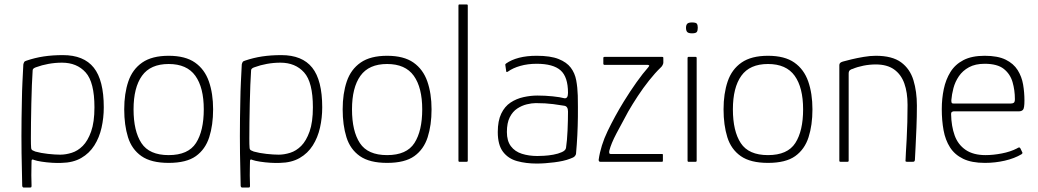

<svg xmlns="http://www.w3.org/2000/svg" viewBox="-20 -728 4669 864"><path d="M80 109Q78 37 77 -39Q76 -115 77 -195Q78 -236 78.5 -277Q79 -318 81 -358.5Q83 -399 85 -438Q86 -443 88.5 -448Q91 -453 99 -455Q137 -468 176.5 -474Q216 -480 263 -480Q357 -480 402 -423.5Q447 -367 447 -245Q447 -198 437 -153.5Q427 -109 404.5 -73.5Q382 -38 345.5 -17Q309 4 257 5Q239 6 214.5 4.5Q190 3 167.5 -0.5Q145 -4 134 -8Q128 -11 125 -10Q122 -9 122 -4Q122 4 121.5 21.5Q121 39 121 61Q121 83 122 107Q122 109 121.5 112.5Q121 116 115 116H87Q83 116 81.5 113Q80 110 80 109ZM120 -65Q120 -55 126.5 -51.5Q133 -48 139 -46Q164 -39 196 -35.5Q228 -32 251 -32Q276 -32 303 -40.5Q330 -49 352.5 -71.5Q375 -94 390 -136Q405 -178 405 -245Q405 -358 365.5 -402Q326 -446 259 -446Q228 -446 198 -440.5Q168 -435 144 -426Q137 -424 132 -420.5Q127 -417 127 -412Q125 -385 123.5 -345.5Q122 -306 121 -262Q120 -218 119.5 -177Q119 -136 119 -105.5Q119 -75 120 -65Z M739 5Q660 5 616.5 -25.5Q573 -56 556 -110.5Q539 -165 539 -236Q539 -307 557.5 -361.5Q576 -416 620 -446.5Q664 -477 739 -477Q814 -477 857.5 -446.5Q901 -416 920 -361.5Q939 -307 939 -236Q939 -165 921.5 -110.5Q904 -56 861.5 -25.5Q819 5 739 5ZM739 -30Q827 -30 862 -84.5Q897 -139 897 -236Q897 -334 859 -387Q821 -440 739 -440Q657 -440 619 -387Q581 -334 581 -236Q581 -138 616.5 -84Q652 -30 739 -30Z M1063 109Q1061 37 1060 -39Q1059 -115 1060 -195Q1061 -236 1061.5 -277Q1062 -318 1064 -358.5Q1066 -399 1068 -438Q1069 -443 1071.5 -448Q1074 -453 1082 -455Q1120 -468 1159.5 -474Q1199 -480 1246 -480Q1340 -480 1385 -423.5Q1430 -367 1430 -245Q1430 -198 1420 -153.5Q1410 -109 1387.5 -73.5Q1365 -38 1328.5 -17Q1292 4 1240 5Q1222 6 1197.5 4.5Q1173 3 1150.5 -0.5Q1128 -4 1117 -8Q1111 -11 1108 -10Q1105 -9 1105 -4Q1105 4 1104.5 21.5Q1104 39 1104 61Q1104 83 1105 107Q1105 109 1104.5 112.5Q1104 116 1098 116H1070Q1066 116 1064.5 113Q1063 110 1063 109ZM1103 -65Q1103 -55 1109.5 -51.5Q1116 -48 1122 -46Q1147 -39 1179 -35.5Q1211 -32 1234 -32Q1259 -32 1286 -40.5Q1313 -49 1335.5 -71.5Q1358 -94 1373 -136Q1388 -178 1388 -245Q1388 -358 1348.5 -402Q1309 -446 1242 -446Q1211 -446 1181 -440.5Q1151 -435 1127 -426Q1120 -424 1115 -420.5Q1110 -417 1110 -412Q1108 -385 1106.5 -345.5Q1105 -306 1104 -262Q1103 -218 1102.5 -177Q1102 -136 1102 -105.5Q1102 -75 1103 -65Z M1722 5Q1643 5 1599.5 -25.5Q1556 -56 1539 -110.5Q1522 -165 1522 -236Q1522 -307 1540.5 -361.5Q1559 -416 1603 -446.5Q1647 -477 1722 -477Q1797 -477 1840.5 -446.5Q1884 -416 1903 -361.5Q1922 -307 1922 -236Q1922 -165 1904.5 -110.5Q1887 -56 1844.5 -25.5Q1802 5 1722 5ZM1722 -30Q1810 -30 1845 -84.5Q1880 -139 1880 -236Q1880 -334 1842 -387Q1804 -440 1722 -440Q1640 -440 1602 -387Q1564 -334 1564 -236Q1564 -138 1599.5 -84Q1635 -30 1722 -30Z M2043 -5V-703Q2043 -708 2047 -708H2080Q2085 -708 2085 -703V-5Q2085 0 2080 0H2047Q2043 0 2043 -5Z M2395 8Q2347 8 2307 -3Q2267 -14 2243.5 -45Q2220 -76 2220 -134Q2220 -184 2235.5 -216.5Q2251 -249 2277.5 -266.5Q2304 -284 2336 -291Q2368 -298 2398 -298Q2433 -298 2467 -294.5Q2501 -291 2519 -286Q2536 -283 2536 -310Q2536 -382 2502.5 -411.5Q2469 -441 2395 -441Q2355 -441 2321.5 -431.5Q2288 -422 2266 -406Q2263 -404 2260.5 -404Q2258 -404 2258 -407L2254 -435Q2253 -438 2254.5 -439Q2256 -440 2257 -442Q2281 -459 2315.5 -468Q2350 -477 2395 -477Q2457 -477 2493.5 -462.5Q2530 -448 2548.5 -423.5Q2567 -399 2573 -366.5Q2579 -334 2580 -298Q2581 -245 2580.5 -202.5Q2580 -160 2578 -119.5Q2576 -79 2572 -35Q2571 -30 2566 -24.5Q2561 -19 2546 -14Q2531 -8 2512.5 -4Q2494 0 2474 2.5Q2454 5 2434 6.5Q2414 8 2395 8ZM2398 -26Q2408 -26 2428 -27Q2448 -28 2470 -32Q2492 -36 2508.5 -43.5Q2525 -51 2527 -62Q2532 -95 2534 -141Q2536 -187 2536 -226Q2536 -249 2520 -252Q2504 -255 2469.5 -259.5Q2435 -264 2391 -264Q2373 -264 2350.5 -258.5Q2328 -253 2307.5 -239.5Q2287 -226 2274 -200.5Q2261 -175 2261 -134Q2261 -94 2279 -70Q2297 -46 2328.5 -36Q2360 -26 2398 -26Z M2674 -9Q2683 -73 2714.5 -138.5Q2746 -204 2787 -271Q2816 -318 2844.5 -358Q2873 -398 2897 -425Q2901 -430 2901.5 -432.5Q2902 -435 2895 -436H2700Q2698 -436 2696.5 -437.5Q2695 -439 2695 -440V-467Q2695 -470 2696.5 -471Q2698 -472 2700 -472H2959Q2964 -472 2964.5 -470.5Q2965 -469 2965 -465V-446Q2965 -441 2961 -434Q2957 -427 2953 -424Q2928 -400 2901 -366Q2874 -332 2850 -295.5Q2826 -259 2807 -226Q2778 -173 2754 -127.5Q2730 -82 2722 -50Q2721 -46 2721.5 -40.5Q2722 -35 2729 -35H2959Q2961 -35 2962 -34.5Q2963 -34 2963 -31V-5Q2963 -2 2962 -1Q2961 0 2958 0H2681Q2678 0 2676 -2Q2674 -4 2674 -9Z M3120 -603Q3120 -590 3115.5 -584Q3111 -578 3094 -578Q3078 -578 3072.5 -584Q3067 -590 3067 -603Q3067 -615 3072.5 -621Q3078 -627 3094 -627Q3112 -627 3116 -621Q3120 -615 3120 -603ZM3115 -5Q3115 0 3111 0H3078Q3074 0 3074 -5V-467Q3074 -472 3078 -472H3111Q3115 -472 3115 -467Z M3436 5Q3357 5 3313.5 -25.5Q3270 -56 3253 -110.5Q3236 -165 3236 -236Q3236 -307 3254.5 -361.5Q3273 -416 3317 -446.5Q3361 -477 3436 -477Q3511 -477 3554.5 -446.5Q3598 -416 3617 -361.5Q3636 -307 3636 -236Q3636 -165 3618.5 -110.5Q3601 -56 3558.5 -25.5Q3516 5 3436 5ZM3436 -30Q3524 -30 3559 -84.5Q3594 -139 3594 -236Q3594 -334 3556 -387Q3518 -440 3436 -440Q3354 -440 3316 -387Q3278 -334 3278 -236Q3278 -138 3313.5 -84Q3349 -30 3436 -30Z M3762 0Q3757 0 3757 -5Q3757 -112 3757 -220Q3757 -328 3757 -435Q3757 -440 3760 -444Q3763 -448 3773 -451Q3787 -455 3812 -461Q3837 -467 3866.5 -472Q3896 -477 3921 -477Q3995 -477 4035 -447.5Q4075 -418 4090.5 -367Q4106 -316 4106 -253Q4106 -203 4104 -153.5Q4102 -104 4100 -65Q4098 -26 4097 -7Q4095 -2 4093.5 -1Q4092 0 4086 0H4062Q4057 0 4055.5 -1.5Q4054 -3 4055 -8Q4055 -16 4056.5 -41Q4058 -66 4060 -102Q4062 -138 4063 -178.5Q4064 -219 4064 -256Q4064 -312 4049.5 -352.5Q4035 -393 4003.5 -415.5Q3972 -438 3921 -438Q3893 -438 3865.5 -432.5Q3838 -427 3817 -418Q3811 -417 3805 -412.5Q3799 -408 3799 -397Q3799 -333 3799 -267.5Q3799 -202 3799 -136Q3799 -70 3799 -5Q3799 0 3794 0Z M4218 -237Q4218 -284 4227 -327Q4236 -370 4257 -404Q4278 -438 4315.5 -457.5Q4353 -477 4411 -477Q4470 -477 4505.5 -459.5Q4541 -442 4559.5 -412.5Q4578 -383 4584 -347.5Q4590 -312 4590 -276Q4590 -241 4583.5 -234Q4577 -227 4565 -227H4271Q4269 -227 4264.5 -225Q4260 -223 4260 -214Q4261 -160 4276 -118.5Q4291 -77 4325.5 -53.5Q4360 -30 4415 -30Q4449 -30 4488 -37.5Q4527 -45 4556 -60Q4562 -64 4565.5 -64.5Q4569 -65 4572 -60L4580 -43Q4582 -40 4581 -38.5Q4580 -37 4577 -34Q4545 -15 4501.5 -5Q4458 5 4412 5Q4352 5 4314 -13.5Q4276 -32 4255 -65Q4234 -98 4226 -142Q4218 -186 4218 -237ZM4547 -282Q4547 -322 4536.5 -358.5Q4526 -395 4497 -418Q4468 -441 4411 -441Q4369 -441 4340.5 -425.5Q4312 -410 4295 -385Q4278 -360 4270.5 -331.5Q4263 -303 4261 -277Q4261 -269 4262.5 -265.5Q4264 -262 4272 -262H4527Q4537 -262 4542 -265.5Q4547 -269 4547 -282Z"/></svg>

Font: Glory ExtraLight
Style: Regular
Weight: 250
Version: Version 1.011